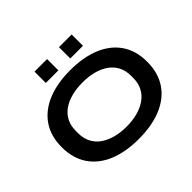

<svg xmlns="http://www.w3.org/2000/svg" viewBox="-193 -1134 1404 1404"><g transform="rotate(-45 509.0 -432.0)"><path d="M509 12Q372 12 273 -29.5Q174 -71 120.5 -150.5Q67 -230 67 -344Q67 -458 120.5 -537Q174 -616 273 -657.5Q372 -699 509 -699Q646 -699 745 -657.5Q844 -616 897.5 -537Q951 -458 951 -344Q951 -230 897.5 -150.5Q844 -71 745 -29.5Q646 12 509 12ZM509 -115Q571 -115 623 -129Q675 -143 713.5 -170Q752 -197 773.5 -238Q795 -279 795 -333V-356Q795 -410 773.5 -450.5Q752 -491 713.5 -518Q675 -545 623 -558.5Q571 -572 509 -572Q447 -572 395 -558.5Q343 -545 304.5 -518Q266 -491 245 -450.5Q224 -410 224 -356V-333Q224 -279 245 -238Q266 -197 304.5 -170Q343 -143 395 -129Q447 -115 509 -115ZM317 -759V-876H447V-759ZM570 -759V-876H701V-759Z"/></g></svg>

Font: Archivo SemiBold Expanded SemiBold
Style: Regular
Weight: 600
Width: 7
Version: Version 2.001